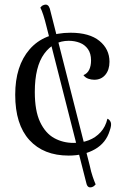

<svg xmlns="http://www.w3.org/2000/svg" viewBox="-20 -760 548 833"><path d="M378 52Q360 57 355 36L182 -644Q175 -673 168 -694.5Q161 -716 155 -727Q158 -731 161.5 -734Q165 -737 172 -739Q189 -744 196 -723L369 -43Q375 -14 382.5 7.5Q390 29 395 40Q392 43 388.5 46.5Q385 50 378 52ZM278 -85Q169 -85 107.5 -152.5Q46 -220 46 -349Q46 -474 108.5 -546Q171 -618 286 -618Q368 -618 411.5 -582.5Q455 -547 455 -492Q455 -457 437 -435.5Q419 -414 389 -414Q376 -414 363 -418.5Q350 -423 342 -434Q359 -441 367 -457.5Q375 -474 375 -498Q375 -528 361.5 -547Q348 -566 326 -574.5Q304 -583 278 -583Q213 -583 172 -527Q131 -471 131 -361Q131 -279 154 -230.5Q177 -182 215 -161Q253 -140 299 -140Q335 -140 365 -151.5Q395 -163 416.5 -186.5Q438 -210 446 -245Q456 -241 460.5 -229.5Q465 -218 456 -193Q440 -140 392 -112.5Q344 -85 278 -85Z"/></svg>

Font: Arima
Style: Regular
Weight: 400
Designer: Joana Correia and Natanael Gama
Foundry: NDISCOVER
Version: Version 1.101;gftools[0.9.23]